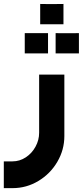

<svg xmlns="http://www.w3.org/2000/svg" viewBox="-24 -721 427 989"><path d="M40.7 248.1Q112.3 248.1 173.7 211.2Q235.1 174.4 271.3 112.5Q307.5 50.6 307.5 -20V-336.7H177.6V-37.1Q177.6 0.5 159 34.5Q140.5 68.6 108.9 89.4Q77.3 110.2 40.7 110.2H-4.4V248.1ZM223.4 -445.8Q223.4 -477.6 223.4 -498.4Q223.4 -519.2 223.4 -550.2Q195.2 -550.2 177.9 -550.2Q160.6 -550.2 141.6 -550.2Q127.1 -550.2 103.5 -550.2Q103.5 -519.2 103.5 -498.4Q103.5 -477.6 103.5 -445.8Q103.5 -445.8 125.6 -445.8Q147.7 -445.8 184.5 -445.8Q184.5 -445.8 223.4 -445.8ZM382.5 -445.8Q382.5 -477.6 382.5 -498.4Q382.5 -519.3 382.5 -550.3Q354.2 -549.9 336.8 -549.9Q319.5 -549.9 300.5 -549.9Q286.1 -550.3 262.5 -550.3Q262.5 -519.3 262.5 -498.4Q262.5 -477.6 262.5 -445.8Q262.5 -445.8 284.6 -445.8Q306.6 -445.8 343.4 -445.8Q343.4 -445.8 382.5 -445.8ZM302.9 -596Q302.9 -627.9 302.9 -648.7Q302.9 -669.6 302.9 -700.6Q274.7 -700.1 257.3 -700.1Q240 -700.1 221.1 -700.1Q206.6 -700.6 183 -700.6Q183 -669.6 183 -648.7Q183 -627.9 183 -596Q183 -596 205.1 -596Q227.1 -596 264 -596Q264 -596 302.9 -596Z"/></svg>

Font: Arad-FD-VF Thin
Style: Regular
Weight: 100
Designer: Mohammad Darvishi
Version: Version 1.010;September 21, 2024;FontCreator 15.0.0.2992 64-